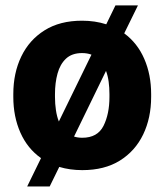

<svg xmlns="http://www.w3.org/2000/svg" viewBox="-20 -614 603 704"><path d="M28.8 -258.8V-269Q28.8 -346.2 58.1 -407Q87.4 -467.8 143.6 -502.9Q199.7 -538.1 280.8 -538.1Q328.6 -538.1 369.6 -524.9L403.3 -594.2H485.8L435.5 -491.7Q483.9 -456.1 509 -398.2Q534.2 -340.3 534.2 -269V-258.8Q534.2 -181.6 504.9 -120.8Q475.6 -60.1 419.4 -25.1Q363.3 9.8 281.7 9.8Q236.3 9.8 197.3 -2L162.1 69.8H79.6L130.4 -34.2Q80.6 -69.3 54.7 -127.9Q28.8 -186.5 28.8 -258.8ZM181.6 -269V-258.8Q181.6 -232.9 185.1 -210Q188.5 -187 195.8 -168.5L315.4 -413.6Q299.8 -419.4 280.8 -419.4Q243.7 -419.4 221.9 -398.9Q200.2 -378.4 190.9 -344.2Q181.6 -310.1 181.6 -269ZM381.3 -269Q381.3 -292.5 378.4 -314.2Q375.5 -335.9 368.7 -354L251.5 -113.3Q265.1 -108.9 281.7 -108.9Q337.4 -108.9 359.4 -152.3Q381.3 -195.8 381.3 -258.8Z"/></svg>

Font: Vazirmatn RD FD ExtraBold
Style: Regular
Weight: 800
Designer: Saber Rastikerdar
Foundry: Saber Rastikerdar
Version: Version 33.003